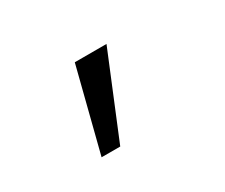

<svg xmlns="http://www.w3.org/2000/svg" viewBox="-65 -877 730 624"><g transform="rotate(-30 300.0 -565.5)"><path d="M170 -410H240L368 -721H249Z"/></g></svg>

Font: JetBrains Mono Light
Style: Regular
Weight: 336
Monospace: yes
Designer: Philipp Nurullin, Konstantin Bulenkov
Foundry: JetBrains
Version: Version 2.305